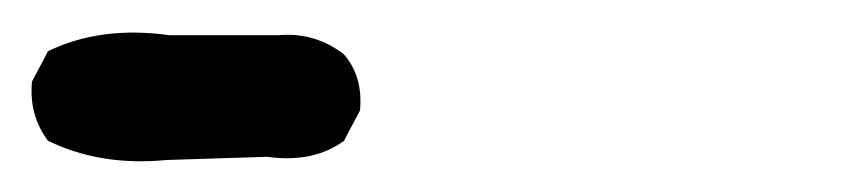

<svg xmlns="http://www.w3.org/2000/svg" viewBox="-21 65 541 120"><path d="M146 163 83 165Q42 169 9 153Q-3 137 -1 116L9 97Q42 81 85 87H153Q176 85 194 99Q206 113 204 134L194 153Q175 167 146 163Z"/></svg>

Font: NaniFont Regular
Style: Regular
Weight: 400
Designer: Nanigashitei
Version: Version 1.036